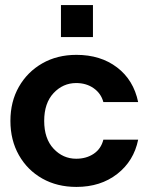

<svg xmlns="http://www.w3.org/2000/svg" viewBox="-20 -724 588 756"><path d="M281 12Q205 12 146.5 -21Q88 -54 54.5 -113Q21 -172 21 -248Q21 -324 54.5 -382.5Q88 -441 146.5 -474.5Q205 -508 281 -508Q376 -508 441 -458.5Q506 -409 524 -322H387Q378 -356 349 -376.5Q320 -397 280 -397Q228 -397 191 -357.5Q154 -318 154 -248Q154 -178 191 -138.5Q228 -99 280 -99Q320 -99 349 -118.5Q378 -138 387 -174H524Q507 -90 441.5 -39Q376 12 281 12ZM220 -578V-704H346V-578Z"/></svg>

Font: HostGroteskBold
Style: Bold
Weight: 700
Designer: Doukan Karapınar based on Poppins by Indian Type Foundry, Jonny Pinhorn
Foundry: Element Type
Version: Version 1.001; ttfautohint (v1.8.4.7-5d5b)